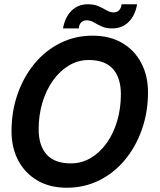

<svg xmlns="http://www.w3.org/2000/svg" viewBox="-20 -868 747 899"><path d="M293 11Q213 11 155 -23Q97 -57 65.5 -116.5Q34 -176 34 -254Q34 -347 62.5 -428Q91 -509 142 -570.5Q193 -632 262.5 -666.5Q332 -701 413 -701Q494 -701 552 -667Q610 -633 641.5 -573Q673 -513 673 -435Q673 -343 644.5 -262Q616 -181 565 -119.5Q514 -58 444.5 -23.5Q375 11 293 11ZM312 -103Q362 -103 404.5 -128Q447 -153 479 -197.5Q511 -242 528.5 -301Q546 -360 546 -427Q546 -503 509 -545Q472 -587 395 -587Q346 -587 303 -561.5Q260 -536 228 -491Q196 -446 178.5 -387.5Q161 -329 161 -262Q161 -187 198 -145Q235 -103 312 -103ZM275 -735Q284 -787 314.5 -817.5Q345 -848 392 -848Q422 -848 442.5 -838.5Q463 -829 479.5 -819.5Q496 -810 512 -810Q528 -810 538 -820.5Q548 -831 549 -848H622Q613 -796 582.5 -765.5Q552 -735 505 -735Q476 -735 455.5 -744.5Q435 -754 419 -763.5Q403 -773 385 -773Q370 -773 360 -763Q350 -753 349 -735Z"/></svg>

Font: Radio Canada Big Medium
Style: Italic
Weight: 500
Italic angle: -12°
Designer: Étienne Aubert Bonn
Foundry: Coppers and Brasses
Version: Version 1.001